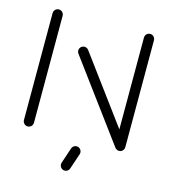

<svg xmlns="http://www.w3.org/2000/svg" viewBox="-101 -600 725 822"><g transform="rotate(15 261.5 -189.0)"><path d="M59.3 0Q53.3 0 48.1 -3Q43 -5.9 40 -11.1Q37 -16.3 37 -22.2V-496.3Q37 -502.2 40 -507.4Q43 -512.6 48.1 -515.6Q53.3 -518.5 59.3 -518.5Q65.2 -518.5 70.4 -515.6Q75.6 -512.6 78.5 -507.4Q81.5 -502.2 81.5 -496.3V-22.2Q81.5 -16.3 78.5 -11.1Q75.6 -5.9 70.4 -3Q65.2 0 59.3 0ZM184.4 -370.4Q184.4 -376.3 187.4 -381.5Q190.4 -386.7 195.6 -389.6Q200.7 -392.6 206.7 -392.6Q211.9 -392.6 216.5 -390.2Q221.1 -387.8 224.4 -383.7L482.6 -34.4L447 -7.8L188.9 -357Q184.4 -362.6 184.4 -370.4ZM464.1 0Q458.1 0 453 -3Q447.8 -5.9 444.8 -11.1Q441.9 -16.3 441.9 -22.2V-496.3Q441.9 -502.2 444.8 -507.4Q447.8 -512.6 453 -515.6Q458.1 -518.5 464.1 -518.5Q470 -518.5 475.2 -515.6Q480.4 -512.6 483.3 -507.4Q486.3 -502.2 486.3 -496.3V-22.2Q486.3 -16.3 483.3 -11.1Q480.4 -5.9 475.2 -3Q470 0 464.1 0ZM240 113 263.3 43.3Q265.2 36.7 271.1 32.2Q277 27.8 284.4 27.8Q291.9 27.8 297.4 32Q303 36.3 305.4 43Q307.8 49.6 305.6 56.7L282.2 126.3Q280.4 133 274.4 137.4Q268.5 141.9 261.1 141.9Q253.7 141.9 248.1 137.6Q242.6 133.3 240.2 126.7Q237.8 120 240 113Z"/></g></svg>

Font: 26F Galaxy Sans
Style: Regular
Weight: 400
Designer: C₂₉H₂₅N₃O₅
Version: Version 1.100;FEAKit 1.0